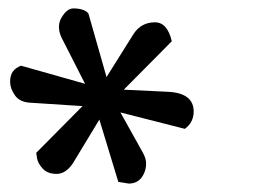

<svg xmlns="http://www.w3.org/2000/svg" viewBox="-20 -904 617 456"><path d="M153 -516Q136 -491 114.5 -491Q93 -491 81.5 -503.5Q70 -516 68 -528L66 -541L176 -652L53 -660Q27 -661 15.5 -677.5Q4 -694 4 -709.5Q4 -725 10.5 -734Q17 -743 30 -748L182 -705L126 -815Q120 -828 120 -840Q120 -852 126 -862Q139 -884 154 -884Q180 -884 190 -872L233 -721L297 -823Q315 -851 348 -851Q363 -851 373 -839.5Q383 -828 388 -806L274 -691L379 -686Q440 -683 440 -639Q440 -627 435 -616.5Q430 -606 419 -598L266 -637L319 -542Q327 -528 327 -515.5Q327 -503 322 -492Q311 -468 286 -468L261 -472L216 -620Z"/></svg>

Font: Sofia
Style: Regular
Weight: 400
Designer: Paula Nazal and Daniel Hernndez
Foundry: Paula Nazal, Daniel Hernndez
Version: Version 1.001